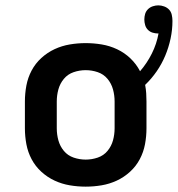

<svg xmlns="http://www.w3.org/2000/svg" viewBox="-20 -689 664 717"><path d="M300 8Q270 8 240.5 3Q211 -2 184 -14.5Q157 -27 134.5 -47.5Q112 -68 98 -94.5Q84 -121 78.5 -150.5Q73 -180 73 -210V-310Q73 -340 78.5 -369.5Q84 -399 98 -425.5Q112 -452 134.5 -472.5Q157 -493 184 -505.5Q211 -518 240.5 -523Q270 -528 300 -528Q330 -528 360 -523Q390 -518 417.5 -505Q445 -492 467 -471Q489 -450 503 -423Q529 -453 547 -489Q565 -525 572 -564H570Q560 -564 550 -567Q540 -570 532.5 -577.5Q525 -585 522 -595.5Q519 -606 519 -616Q519 -627 522 -637Q525 -647 532.5 -654.5Q540 -662 550.5 -665.5Q561 -669 571 -669Q582 -669 593 -665Q604 -661 611.5 -653Q619 -645 621.5 -633.5Q624 -622 624 -611Q624 -578 617 -545Q610 -512 597 -481Q584 -450 565 -422.5Q546 -395 522 -372Q525 -356 526 -340.5Q527 -325 527 -310V-210Q527 -180 521.5 -150.5Q516 -121 502 -94.5Q488 -68 465.5 -47.5Q443 -27 416 -14.5Q389 -2 359.5 3Q330 8 300 8ZM300 -93Q323 -93 345 -100.5Q367 -108 381.5 -125.5Q396 -143 402 -165Q408 -187 408 -210V-310Q408 -333 402 -355Q396 -377 381.5 -394.5Q367 -412 345 -419.5Q323 -427 300 -427Q277 -427 255 -419.5Q233 -412 218.5 -394.5Q204 -377 198 -355Q192 -333 192 -310V-210Q192 -187 198 -165Q204 -143 218.5 -125.5Q233 -108 255 -100.5Q277 -93 300 -93Z"/></svg>

Font: Iosevka Aile
Style: Bold
Weight: 700
Designer: Belleve Invis
Foundry: Belleve Invis
Version: Version 28.0.1; ttfautohint (v1.8.4)